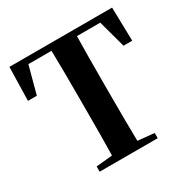

<svg xmlns="http://www.w3.org/2000/svg" viewBox="-166 -898 1037 1051"><g transform="rotate(-30 352.5 -372.0)"><path d="M169 0V-33L329 -49H372L536 -33V0ZM271 0Q273 -86 273.5 -173Q274 -260 274 -349V-394Q274 -483 273.5 -570Q273 -657 271 -744H433Q431 -658 430.5 -570.5Q430 -483 430 -394V-349Q430 -262 430.5 -174.5Q431 -87 433 0ZM23 -532 28 -744H677L682 -532H627L569 -744L642 -705H61L136 -744L79 -532Z"/></g></svg>

Font: Noto Serif JP ExtraLight ExtraBold
Style: Regular
Weight: 800
Version: Version 2.003-H1;hotconv 1.1.1;makeotfexe 2.6.0